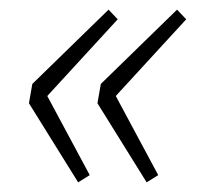

<svg xmlns="http://www.w3.org/2000/svg" viewBox="-20 -450 423 398"><path d="M142 -72 40 -236 47 -276 205 -430 224 -410 78 -251 166 -87ZM284 -72 182 -236 189 -276 347 -430 366 -410 220 -251 308 -87Z"/></svg>

Font: Source Sans 3 ExtraLight Light
Style: Italic
Weight: 300
Italic angle: -11°
Version: Version 3.052;hotconv 1.1.0;makeotfexe 2.6.0